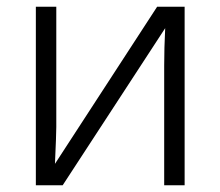

<svg xmlns="http://www.w3.org/2000/svg" viewBox="-20 -553 658 573"><path d="M87 -533H148V-174L147 -136L144 -64L449 -533H531V0H470V-357Q470 -409 473 -469L167 0H87Z"/></svg>

Font: OpenSansMMV
Style: Light
Weight: 300
Foundry: Ascender Corporation
Version: Version 4.001